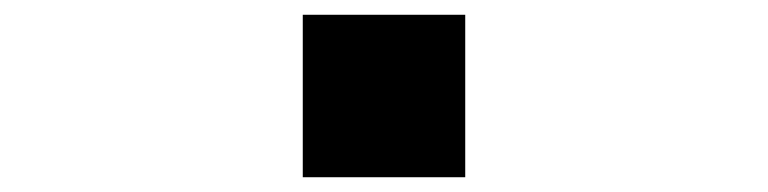

<svg xmlns="http://www.w3.org/2000/svg" viewBox="-20 -490 1040 260"><path d="M390 -250V-470H610V-250Z"/></svg>

Font: M PLUS 1p Black
Style: Regular
Weight: 900
Version: Version 1.061